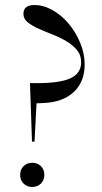

<svg xmlns="http://www.w3.org/2000/svg" viewBox="-20 -732 403 762"><path d="M107 -170 99 -402H126Q218 -402 260 -421.5Q302 -441 302 -485Q302 -514 285 -534Q268 -554 242.5 -569Q217 -584 187.5 -595.5Q158 -607 132.5 -618.5Q107 -630 90 -643.5Q73 -657 73 -677Q73 -712 117 -712Q153 -712 189 -691.5Q225 -671 253 -637.5Q281 -604 298.5 -561.5Q316 -519 316 -476Q316 -407 272.5 -366.5Q229 -326 151 -323L125 -322L117 -170ZM60 -38Q60 -59 73.5 -72.5Q87 -86 108 -86Q129 -86 142.5 -72.5Q156 -59 156 -38Q156 -17 142.5 -3.5Q129 10 108 10Q87 10 73.5 -3.5Q60 -17 60 -38Z"/></svg>

Font: Libre Caslon Display
Style: Regular
Weight: 400
Designer: Pablo Impallari, Rodrigo Fuenzalida
Foundry: Pablo Impallari, Rodrigo Fuenzalida
Version: Version 1.002; ttfautohint (v1.5)